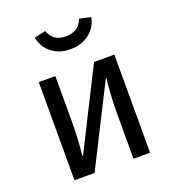

<svg xmlns="http://www.w3.org/2000/svg" viewBox="-137 -863 874 969"><g transform="rotate(-20 300.0 -379.0)"><path d="M503 -527V0H414V-238Q414 -308 418 -359.5Q422 -411 425 -428H421L205 0H97V-527H186V-289Q186 -258 185 -228.5Q184 -199 182.5 -173.5Q181 -148 179 -129.5Q177 -111 176 -102H180L394 -527ZM305 -628Q270 -628 243.5 -638.5Q217 -649 198 -666Q179 -683 168.5 -704Q158 -725 155 -745L216 -758Q237 -697 305 -697Q376 -697 397 -758L458 -745Q455 -725 444 -704Q433 -683 414 -666Q395 -649 367.5 -638.5Q340 -628 305 -628Z"/></g></svg>

Font: Wlorlttqgufhjawjgtejqphaquk
Style: Regular
Weight: 400
Monospace: yes
Designer: Carrois Corporate & Edenspiekermann
Foundry: Carrois Corporate GbR & Edenspiekermann AG
Version: Version 2.001